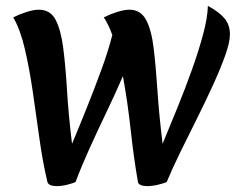

<svg xmlns="http://www.w3.org/2000/svg" viewBox="-20 -619 809 653"><path d="M172 14Q160 14 151.5 10.5Q143 7 141 -1Q125 -69 114 -148.5Q103 -228 91.5 -307Q80 -386 64.5 -452.5Q49 -519 25 -560Q47 -571 71 -578.5Q95 -586 112 -586Q151 -586 169 -552Q187 -518 195 -456Q203 -394 208 -311Q213 -228 225 -130Q249 -187 275 -252Q301 -317 324.5 -381Q348 -445 362 -500Q349 -536 333 -560Q355 -571 379 -578.5Q403 -586 420 -586Q458 -586 476.5 -552Q495 -518 502.5 -456Q510 -394 515.5 -311Q521 -228 533 -130Q557 -188 583.5 -253Q610 -318 633 -382.5Q656 -447 671 -503Q686 -559 687 -599Q726 -578 744 -556Q762 -534 762 -502Q762 -475 746 -430.5Q730 -386 705 -331Q680 -276 650.5 -217Q621 -158 593.5 -102Q566 -46 547 0Q542 3 520.5 8.5Q499 14 480 14Q468 14 459 10.5Q450 7 449 -1Q435 -81 424.5 -177Q414 -273 398 -360Q373 -302 342.5 -238.5Q312 -175 284 -113Q256 -51 237 0Q232 3 211.5 8.5Q191 14 172 14Z"/></svg>

Font: Merienda SemiBold
Style: Regular
Weight: 600
Designer: Eduardo Rodriguez Tunni
Foundry: Eduardo Rodriguez Tunni
Version: Version 2.001; ttfautohint (v1.8.4.7-5d5b)